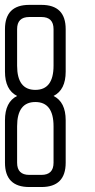

<svg xmlns="http://www.w3.org/2000/svg" viewBox="-20 -752 382 772"><path d="M97.7 -732.4Q0 -732.4 0 -634.8V-463.9Q0 -390.6 48.8 -366.2Q0 -341.8 0 -268.6V-97.7Q0 0 97.7 0H146.5Q244.1 0 244.1 -97.7V-268.6Q244.1 -341.8 195.3 -366.2Q244.1 -390.6 244.1 -463.9V-634.8Q244.1 -732.4 146.5 -732.4ZM146.5 -683.6Q195.3 -683.6 195.3 -634.8V-487.8Q195.3 -390.6 122.1 -390.6Q48.8 -390.6 48.8 -487.8V-634.8Q48.8 -683.6 97.7 -683.6ZM97.7 -48.8Q48.8 -48.8 48.8 -97.7V-244.1Q48.8 -341.8 122.1 -341.8Q195.3 -341.8 195.3 -244.1V-97.7Q195.3 -48.8 146.5 -48.8Z"/></svg>

Font: Daray
Style: Regular
Weight: 400
Designer: Maxim Raikov
Foundry: Maxim Raikov
Version: Version 1.00 May 24, 2021, initial release